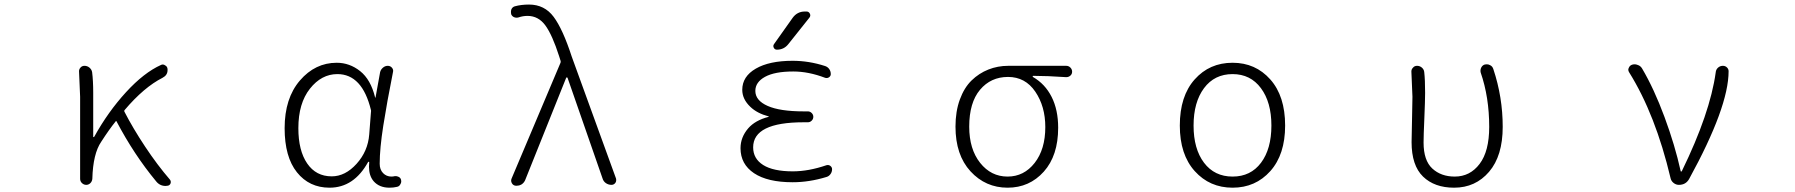

<svg xmlns="http://www.w3.org/2000/svg" viewBox="-20 -828 8040 860"><path d="M741.2 -23.4Q745.1 -18.6 745.1 -12.7Q745.1 -9.8 744.1 -6.8Q740.2 2.9 730.5 3.9Q726.6 4.9 721.7 4.9Q695.3 4.9 678.7 -16.6Q580.1 -135.7 502 -284.2Q500 -288.1 498 -284.2Q468.8 -248 433.6 -193.4Q396.5 -139.6 393.6 -27.3Q392.6 -15.6 384.8 -7.8Q377 0 366.2 0Q355.5 0 347.2 -7.8Q338.9 -15.6 338.9 -27.3V-394.5L334 -508.8Q334 -517.6 339.8 -524.4Q346.7 -533.2 358.4 -533.2Q371.1 -533.2 380.9 -524.9Q390.6 -516.6 392.6 -504.9Q397.5 -466.8 397.5 -412.1V-215.8Q397.5 -213.9 399.4 -213.9Q401.4 -213.9 402.3 -215.8Q463.9 -327.1 544.4 -415Q625 -502.9 701.2 -537.1Q705.1 -539.1 709 -539.1Q714.8 -539.1 719.7 -535.2Q729.5 -530.3 730.5 -518.6Q730.5 -516.6 730.5 -513.7Q730.5 -491.2 708 -479.5Q625 -437.5 538.1 -335Q535.2 -332 537.1 -328.1Q575.2 -253.9 629.9 -171.4Q684.6 -88.9 741.2 -23.4Z M1456.1 12.7Q1365.2 12.7 1310.1 -56.2Q1254.9 -125 1254.9 -253.9Q1254.9 -387.7 1323.2 -467.3Q1391.6 -546.9 1488.3 -546.9Q1545.9 -546.9 1593.3 -509.3Q1640.6 -471.7 1660.2 -391.6Q1660.2 -390.6 1661.1 -390.6Q1662.1 -390.6 1662.1 -391.6L1682.6 -504.9Q1685.5 -516.6 1695.3 -524.9Q1705.1 -533.2 1716.8 -533.2Q1728.5 -533.2 1735.8 -524.4Q1743.2 -515.6 1740.2 -504.9Q1712.9 -368.2 1696.8 -265.1Q1680.7 -162.1 1680.7 -94.7Q1680.7 -68.4 1695.8 -52.7Q1710.9 -37.1 1733.4 -37.1Q1740.2 -37.1 1749 -39.1Q1757.8 -40 1766.1 -35.6Q1774.4 -31.2 1776.4 -22.5Q1777.3 -18.6 1777.3 -15.6Q1777.3 -8.8 1773.4 -2.9Q1768.6 6.8 1758.8 8.8Q1743.2 12.7 1724.6 12.7Q1678.7 12.7 1653.3 -16.6Q1632.8 -41 1632.8 -81.1Q1632.8 -90.8 1633.8 -101.6Q1633.8 -103.5 1631.8 -103.5Q1629.9 -103.5 1628.9 -102.5Q1565.4 12.7 1456.1 12.7ZM1465.8 -38.1Q1526.4 -38.1 1577.1 -94.2Q1627.9 -150.4 1633.8 -225.6L1641.6 -326.2Q1642.6 -331.1 1641.6 -335Q1602.5 -496.1 1491.2 -496.1Q1419.9 -496.1 1368.2 -430.7Q1316.4 -365.2 1316.4 -253.9Q1316.4 -153.3 1356 -95.7Q1395.5 -38.1 1465.8 -38.1Z M2332 -20.5Q2326.2 -7.8 2314.5 -1Q2305.7 3.9 2294.9 3.9Q2292 3.9 2290 3.9Q2278.3 2.9 2272.5 -7.8Q2269.5 -13.7 2269.5 -18.6Q2269.5 -23.4 2271.5 -28.3L2490.2 -545.9Q2492.2 -549.8 2491.2 -554.7L2484.4 -576.2Q2454.1 -670.9 2422.9 -713.9Q2391.6 -756.8 2342.8 -756.8Q2322.3 -756.8 2302.7 -750Q2292 -747.1 2282.7 -751Q2273.4 -754.9 2269.5 -764.6Q2268.6 -769.5 2268.6 -774.4Q2268.6 -780.3 2270.5 -786.1Q2275.4 -796.9 2286.1 -799.8Q2314.5 -807.6 2349.6 -807.6Q2418.9 -807.6 2460 -752.4Q2501 -697.3 2541 -574.2L2739.3 -28.3Q2740.2 -24.4 2740.2 -21.5Q2740.2 -14.6 2736.3 -8.8Q2729.5 0 2718.8 0Q2705.1 0 2693.8 -7.8Q2682.6 -15.6 2678.7 -29.3L2522.5 -478.5Q2521.5 -481.4 2519 -481.4Q2516.6 -481.4 2515.6 -478.5Z M3530.3 -748Q3550.8 -776.4 3585 -776.4H3592.8Q3602.5 -776.4 3607.4 -767.1Q3612.3 -757.8 3605.5 -749L3510.7 -629.9Q3491.2 -605.5 3460 -605.5Q3450.2 -605.5 3445.8 -614.3Q3441.4 -623 3447.3 -630.9ZM3353.5 -168Q3353.5 -117.2 3398.4 -88.9Q3443.4 -60.5 3531.2 -60.5Q3601.6 -60.5 3681.6 -87.9Q3691.4 -90.8 3699.2 -85Q3707 -79.1 3707 -70.3Q3707 -57.6 3699.7 -47.9Q3692.4 -38.1 3681.6 -35.2Q3604.5 -11.7 3530.3 -11.7Q3418 -11.7 3357.4 -52.2Q3296.9 -92.8 3296.9 -164.1Q3296.9 -212.9 3331.1 -252.9Q3362.3 -289.1 3422.9 -304.7Q3423.8 -304.7 3423.8 -305.7Q3423.8 -306.6 3422.9 -306.6Q3371.1 -320.3 3340.8 -349.6Q3304.7 -383.8 3304.7 -425.8Q3304.7 -485.4 3365.2 -520.5Q3425.8 -555.7 3530.3 -555.7Q3603.5 -555.7 3675.8 -532.2Q3687.5 -528.3 3694.3 -518.6Q3701.2 -508.8 3701.2 -496.1Q3701.2 -487.3 3693.4 -481.9Q3685.5 -476.6 3675.8 -479.5Q3601.6 -507.8 3533.2 -507.8Q3450.2 -507.8 3406.7 -483.9Q3363.3 -460 3363.3 -420.9Q3363.3 -377.9 3418.5 -353.5Q3473.6 -329.1 3580.1 -329.1H3598.6Q3608.4 -329.1 3615.7 -321.8Q3623 -314.5 3623 -304.7Q3623 -294.9 3615.7 -287.6Q3608.4 -280.3 3598.6 -280.3H3580.1Q3353.5 -280.3 3353.5 -168Z M4493.2 12.7Q4394.5 12.7 4327.1 -60.5Q4259.8 -133.8 4259.8 -260.7Q4259.8 -329.1 4279.3 -382.3Q4298.8 -435.5 4332 -467.8Q4365.2 -500 4407.2 -516.6Q4449.2 -533.2 4496.1 -533.2H4755.9Q4766.6 -533.2 4774.4 -525.4Q4782.2 -517.6 4782.2 -506.8Q4782.2 -496.1 4774.4 -489.3Q4766.6 -482.4 4755.9 -482.4Q4669.9 -488.3 4607.4 -488.3Q4605.5 -488.3 4605.5 -486.3Q4605.5 -484.4 4606.4 -483.4Q4661.1 -452.1 4690.4 -394Q4719.7 -335.9 4719.7 -255.9Q4719.7 -130.9 4655.3 -59.1Q4590.8 12.7 4493.2 12.7ZM4493.2 -37.1Q4566.4 -37.1 4614.3 -98.1Q4662.1 -159.2 4662.1 -258.8Q4662.1 -351.6 4617.2 -417.5Q4572.3 -483.4 4495.1 -483.4Q4418 -483.4 4369.6 -425.8Q4321.3 -368.2 4321.3 -260.7Q4321.3 -160.2 4370.1 -98.6Q4418.9 -37.1 4493.2 -37.1Z M5501 12.7Q5398.4 12.7 5331.5 -61.5Q5264.6 -135.7 5264.6 -265.6Q5264.6 -397.5 5331.1 -472.2Q5397.5 -546.9 5501 -546.9Q5603.5 -546.9 5669.9 -472.2Q5736.3 -397.5 5736.3 -265.6Q5736.3 -135.7 5669.9 -61.5Q5603.5 12.7 5501 12.7ZM5501 -37.1Q5582 -37.1 5628.4 -99.1Q5674.8 -161.1 5674.8 -265.6Q5674.8 -370.1 5627.9 -433.1Q5581.1 -496.1 5501 -496.1Q5419.9 -496.1 5373 -433.1Q5326.2 -370.1 5326.2 -265.6Q5326.2 -161.1 5373 -99.1Q5419.9 -37.1 5501 -37.1Z M6493.2 12.7Q6405.3 12.7 6354 -37.1Q6302.7 -86.9 6302.7 -191.4Q6302.7 -224.6 6304.7 -293Q6306.6 -361.3 6306.6 -394.5L6301.8 -507.8Q6301.8 -517.6 6308.6 -524.4Q6315.4 -533.2 6327.1 -533.2Q6339.8 -533.2 6349.1 -524.9Q6358.4 -516.6 6359.4 -504.9Q6363.3 -470.7 6363.3 -412.1Q6363.3 -377.9 6359.9 -298.8Q6356.4 -219.7 6356.4 -189.5Q6356.4 -109.4 6395.5 -73.2Q6434.6 -37.1 6496.1 -37.1Q6564.5 -37.1 6607.4 -93.8Q6650.4 -150.4 6650.4 -259.8Q6650.4 -392.6 6612.3 -502.9Q6609.4 -514.6 6614.7 -525.4Q6620.1 -536.1 6630.9 -539.1Q6635.7 -540 6639.6 -540Q6647.5 -540 6654.3 -536.1Q6665 -531.2 6668.9 -518.6Q6710.9 -392.6 6710.9 -259.8Q6710.9 -129.9 6649.9 -58.6Q6588.9 12.7 6493.2 12.7Z M7545.9 -26.4Q7531.2 0 7500 0Q7487.3 0 7476.6 -8.3Q7465.8 -16.6 7462.9 -29.3Q7395.5 -314.5 7277.3 -503.9Q7273.4 -509.8 7273.4 -515.6Q7273.4 -519.5 7275.4 -523.4Q7279.3 -534.2 7290 -538.1Q7295.9 -540 7301.8 -540Q7308.6 -540 7315.4 -537.1Q7328.1 -533.2 7335 -521.5Q7388.7 -430.7 7435.5 -304.2Q7482.4 -177.7 7507.8 -62.5Q7507.8 -59.6 7510.3 -59.6Q7512.7 -59.6 7513.7 -62.5Q7639.6 -320.3 7665 -503.9Q7666 -516.6 7675.3 -524.9Q7684.6 -533.2 7697.3 -533.2Q7709 -533.2 7716.8 -524.4Q7722.7 -517.6 7722.7 -508.8Q7722.7 -348.6 7545.9 -26.4Z"/></svg>

Font: Gen Jyuu Gothic L Monospace Light
Style: Regular
Weight: 300
Designer: [Source Han Sans]
Ryoko NISHIZUKA  (kana & ideographs); Paul D. Hunt (Latin, Greek & Cyrillic); Wenlong ZHANG  (bopomofo
Version: Version 1.002.20150607